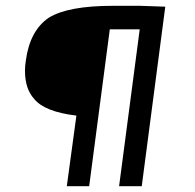

<svg xmlns="http://www.w3.org/2000/svg" viewBox="-20 -641 673 661"><path d="M98 -300Q66 -335 66 -397Q66 -415 69 -433Q83 -536 148 -580Q214 -621 369 -621H462L549 -618L468 0H390L461 -540H358L287 0H210L243 -243Q134 -256 98 -300Z"/></svg>

Font: Bellota Text
Style: Bold Italic
Weight: 700
Italic angle: -7.5°
Designer: Kemie Guaida
Foundry: Kemie Guaida
Version: Version 4.001